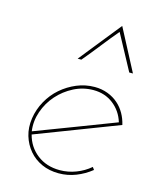

<svg xmlns="http://www.w3.org/2000/svg" viewBox="-103 -729 642 805"><g transform="rotate(15 217.5 -327.0)"><path d="M281 -369Q331 -369 367.5 -340.5Q404 -312 418 -266Q332 -233 247 -200.5Q162 -168 75 -135Q69 -178 83.5 -220Q98 -262 127 -295Q156 -328 196 -348.5Q236 -369 281 -369ZM435 -259Q429 -285 416.5 -307Q404 -329 386 -345Q366 -363 339.5 -373Q313 -383 283 -383Q242 -383 205 -367.5Q168 -352 138 -326Q108 -300 88 -264Q68 -228 62 -188Q56 -147 66.5 -112Q77 -77 100 -50Q122 -24 155 -9Q188 6 229 6Q268 6 303.5 -8Q339 -22 369 -46Q367 -49 365 -51.5Q363 -54 361 -57Q334 -34 300 -21Q266 -8 230 -8Q172 -8 131.5 -39.5Q91 -71 78 -122Q168 -157 256.5 -190.5Q345 -224 435 -259ZM327 -660Q291 -615 254.5 -569.5Q218 -524 182 -479H198Q230 -517 260.5 -556Q291 -595 323 -633Q344 -595 364.5 -556Q385 -517 406 -479H422Q398 -524 374.5 -569.5Q351 -615 327 -660Z"/></g></svg>

Font: Josefin Slab Thin
Style: Italic
Weight: 100
Italic angle: -12°
Designer: Santiago Orozco
Foundry: Typemade
Version: Version 2.000